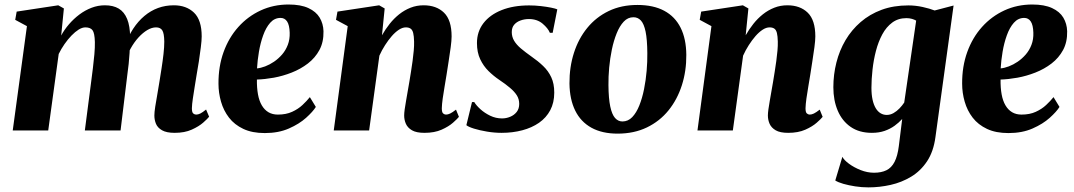

<svg xmlns="http://www.w3.org/2000/svg" viewBox="-20 -579 4768 852"><path d="M263.5 -541.5 251.5 -421.5Q265.5 -447.5 286.2 -471.5Q307 -495.5 332.2 -514.5Q357.5 -533.5 386.2 -544.5Q415 -555.5 445.5 -555.5Q482.5 -555.5 507 -540.8Q531.5 -526 544.2 -494.8Q557 -463.5 557.5 -414Q557.5 -406 557.2 -396.2Q557 -386.5 556 -376Q555 -365.5 553.5 -356L533.5 -374.5Q549 -418 571 -451.5Q593 -485 620.8 -508.2Q648.5 -531.5 681.2 -543.5Q714 -555.5 751.5 -555.5Q807 -555.5 841 -522.8Q875 -490 875 -417.5Q875 -399.5 871.2 -369.5Q867.5 -339.5 862.5 -306.8Q857.5 -274 852.5 -247Q848.5 -222 844 -194.5Q839.5 -167 835.8 -141.8Q832 -116.5 831.5 -98.5Q831.5 -80.5 837.5 -75.5Q843.5 -70.5 850.5 -70.5Q859 -70.5 868.8 -75.2Q878.5 -80 894.5 -93L908 -61Q901 -52 881.8 -35Q862.5 -18 831 -3.8Q799.5 10.5 755 10.5Q719 10.5 699.2 -0.8Q679.5 -12 672.2 -29.5Q665 -47 665 -66.5Q665 -80.5 668.8 -105.5Q672.5 -130.5 678 -159.8Q683.5 -189 687.5 -216.5Q692 -244.5 697 -276.5Q702 -308.5 705.5 -339.2Q709 -370 709 -394.5Q708.5 -431 700.2 -444.2Q692 -457.5 672.5 -457.5Q654 -457.5 634 -445.8Q614 -434 594.5 -412.8Q575 -391.5 559.2 -362.8Q543.5 -334 533.5 -300L557 -390.5Q556.5 -368.5 555 -344.2Q553.5 -320 551 -295.5Q548.5 -271 545 -247L515 0H356.5L384.5 -216Q388.5 -245 392.2 -276.5Q396 -308 398.8 -338.2Q401.5 -368.5 401 -392.5Q400 -432.5 390.5 -445Q381 -457.5 359 -457.5Q345 -457.5 329.2 -447.8Q313.5 -438 297.2 -421.2Q281 -404.5 266.2 -383.2Q251.5 -362 240.5 -339.5L194 0H36.5L99.5 -463L47.5 -491L54 -527.5L238.5 -555.5Z M1381.5 -104.5Q1368.5 -83.5 1338.2 -56.2Q1308 -29 1262 -8.8Q1216 11.5 1155 11.5Q1099 11.5 1059.8 -7Q1020.5 -25.5 996.2 -57Q972 -88.5 960.8 -127.8Q949.5 -167 949.5 -207.5Q949 -284 972.2 -348.2Q995.5 -412.5 1037.8 -459.5Q1080 -506.5 1137 -532.8Q1194 -559 1260.5 -559Q1314.5 -559 1348.5 -543.2Q1382.5 -527.5 1398.5 -500.8Q1414.5 -474 1415.5 -440.5Q1416.5 -392.5 1397.5 -357.2Q1378.5 -322 1346.2 -297.2Q1314 -272.5 1274.5 -257Q1235 -241.5 1194.8 -234.2Q1154.5 -227 1120 -226Q1119.5 -189 1124.8 -160.2Q1130 -131.5 1141.8 -111.5Q1153.5 -91.5 1171.2 -81Q1189 -70.5 1213 -70.5Q1249.5 -70.5 1276.2 -82.8Q1303 -95 1322.2 -113Q1341.5 -131 1355 -148ZM1225 -499.5Q1198 -499.5 1179 -478Q1160 -456.5 1147.8 -422.2Q1135.5 -388 1129 -349.2Q1122.5 -310.5 1120.5 -275.5Q1137 -277 1156.8 -284.5Q1176.5 -292 1196 -305.2Q1215.5 -318.5 1231.8 -337.2Q1248 -356 1257.2 -380.2Q1266.5 -404.5 1265.5 -434Q1264.5 -468 1254 -483.8Q1243.5 -499.5 1225 -499.5Z M1675 -422.5Q1690 -449 1709 -473Q1728 -497 1751.2 -515.5Q1774.5 -534 1801.8 -544.8Q1829 -555.5 1860 -555.5Q1916.5 -555.5 1950.2 -522.8Q1984 -490 1984 -417.5Q1984 -399.5 1980 -369.5Q1976 -339.5 1970.8 -306.8Q1965.5 -274 1961.5 -247Q1957.5 -222 1952.8 -194.5Q1948 -167 1944.5 -141.8Q1941 -116.5 1940.5 -98.5Q1940.5 -80.5 1946.5 -75.5Q1952.5 -70.5 1959 -70.5Q1967.5 -70.5 1977.5 -75.2Q1987.5 -80 2003.5 -92.5L2016.5 -60.5Q2009.5 -51.5 1990.2 -34.5Q1971 -17.5 1939.5 -3.5Q1908 10.5 1863.5 10.5Q1827.5 10.5 1808.2 -0.8Q1789 -12 1781.2 -29.5Q1773.5 -47 1773.5 -66.5Q1773.5 -77 1775.8 -93.8Q1778 -110.5 1781.8 -131.2Q1785.5 -152 1789.2 -174Q1793 -196 1796.5 -216Q1800 -237.5 1803.8 -261Q1807.5 -284.5 1810.8 -308.2Q1814 -332 1816 -354.2Q1818 -376.5 1817.5 -394.5Q1817 -419 1813.5 -432.8Q1810 -446.5 1802 -452Q1794 -457.5 1781 -457.5Q1766 -457.5 1750 -447Q1734 -436.5 1718.5 -418.8Q1703 -401 1688.8 -378.8Q1674.5 -356.5 1663.5 -332L1618 0H1461L1523 -463L1471 -491L1477.5 -527.5L1662.5 -555.5L1687 -541.5Z M2432.5 -433.5H2420Q2412 -453.5 2387.8 -474Q2363.5 -494.5 2327 -494.5Q2307.5 -494.5 2290 -488.2Q2272.5 -482 2261.8 -469.5Q2251 -457 2251 -436.5Q2251 -416 2261.2 -398.5Q2271.5 -381 2291.2 -364.2Q2311 -347.5 2338.5 -328Q2367.5 -308 2390.2 -286.2Q2413 -264.5 2426.2 -236.2Q2439.5 -208 2439.5 -168Q2439.5 -123.5 2421.8 -90Q2404 -56.5 2372 -34.2Q2340 -12 2297.5 -0.8Q2255 10.5 2206 10.5Q2174 10.5 2141.2 5Q2108.5 -0.5 2083.5 -8.2Q2058.5 -16 2049.5 -23.5L2074.5 -126H2084.5Q2093.5 -111 2112 -94.2Q2130.5 -77.5 2155.2 -65.5Q2180 -53.5 2208 -53.5Q2226.5 -53.5 2244 -60.8Q2261.5 -68 2272.8 -82.2Q2284 -96.5 2284 -118Q2284 -139 2273.5 -155.8Q2263 -172.5 2243.2 -189.2Q2223.5 -206 2195 -225Q2170.5 -241.5 2148 -263.5Q2125.5 -285.5 2111 -316Q2096.5 -346.5 2096.5 -388Q2096.5 -438.5 2125.2 -476Q2154 -513.5 2206 -534.2Q2258 -555 2328 -555Q2354 -555 2380 -552Q2406 -549 2425.8 -545Q2445.5 -541 2453 -537.5Z M2808.5 -557Q2879.5 -557 2927.5 -531.2Q2975.5 -505.5 3000.2 -456Q3025 -406.5 3025.5 -335.5Q3026 -264 3005.8 -200.8Q2985.5 -137.5 2946.5 -89.2Q2907.5 -41 2850.5 -13.5Q2793.5 14 2721 14Q2652 14 2604.5 -12.2Q2557 -38.5 2532.5 -88.2Q2508 -138 2507 -208Q2506.5 -281 2526.8 -344.2Q2547 -407.5 2586 -455.2Q2625 -503 2681 -530Q2737 -557 2808.5 -557ZM2791 -502.5Q2766 -502.5 2747.8 -483Q2729.5 -463.5 2716.5 -431.2Q2703.5 -399 2695.2 -359.5Q2687 -320 2683.2 -278.8Q2679.5 -237.5 2680 -201Q2680.5 -142 2688 -106.5Q2695.5 -71 2709.2 -55.5Q2723 -40 2742 -40Q2767 -40 2785.5 -59.2Q2804 -78.5 2817 -111Q2830 -143.5 2838 -183.5Q2846 -223.5 2849.5 -264.8Q2853 -306 2852.5 -343.5Q2852 -404 2844.8 -438.8Q2837.5 -473.5 2824 -488Q2810.5 -502.5 2791 -502.5Z M3289 -422.5Q3304 -449 3323 -473Q3342 -497 3365.2 -515.5Q3388.5 -534 3415.8 -544.8Q3443 -555.5 3474 -555.5Q3530.5 -555.5 3564.2 -522.8Q3598 -490 3598 -417.5Q3598 -399.5 3594 -369.5Q3590 -339.5 3584.8 -306.8Q3579.5 -274 3575.5 -247Q3571.5 -222 3566.8 -194.5Q3562 -167 3558.5 -141.8Q3555 -116.5 3554.5 -98.5Q3554.5 -80.5 3560.5 -75.5Q3566.5 -70.5 3573 -70.5Q3581.5 -70.5 3591.5 -75.2Q3601.5 -80 3617.5 -92.5L3630.5 -60.5Q3623.5 -51.5 3604.2 -34.5Q3585 -17.5 3553.5 -3.5Q3522 10.5 3477.5 10.5Q3441.5 10.5 3422.2 -0.8Q3403 -12 3395.2 -29.5Q3387.5 -47 3387.5 -66.5Q3387.5 -77 3389.8 -93.8Q3392 -110.5 3395.8 -131.2Q3399.5 -152 3403.2 -174Q3407 -196 3410.5 -216Q3414 -237.5 3417.8 -261Q3421.5 -284.5 3424.8 -308.2Q3428 -332 3430 -354.2Q3432 -376.5 3431.5 -394.5Q3431 -419 3427.5 -432.8Q3424 -446.5 3416 -452Q3408 -457.5 3395 -457.5Q3380 -457.5 3364 -447Q3348 -436.5 3332.5 -418.8Q3317 -401 3302.8 -378.8Q3288.5 -356.5 3277.5 -332L3232 0H3075L3137 -463L3085 -491L3091.5 -527.5L3276.5 -555.5L3301 -541.5Z M4131 29.5Q4122.5 93.5 4093.8 136.8Q4065 180 4023 205.2Q3981 230.5 3932 241.5Q3883 252.5 3834 252.5Q3804 252.5 3775 248Q3746 243.5 3722.5 236.8Q3699 230 3686.5 222L3718 117Q3725 131 3747.2 147.5Q3769.5 164 3799.2 175.8Q3829 187.5 3858.5 187.5Q3891 187.5 3913.5 176.5Q3936 165.5 3949.5 139.5Q3963 113.5 3968.5 69.5L3983.5 -51Q3969 -35 3949.8 -21Q3930.5 -7 3905.5 1.8Q3880.5 10.5 3849 10.5Q3793 10.5 3755 -15.8Q3717 -42 3697.5 -87.8Q3678 -133.5 3678 -192Q3678 -248 3691.5 -301.5Q3705 -355 3732 -400.8Q3759 -446.5 3799.2 -481.2Q3839.5 -516 3892.2 -535.5Q3945 -555 4011 -555Q4042.5 -555 4074.2 -548Q4106 -541 4127.5 -532.5L4211.5 -554.5ZM4045.5 -487.5Q4038 -492 4027 -495.2Q4016 -498.5 4002 -498.5Q3966 -498.5 3939.5 -479Q3913 -459.5 3895.2 -426.5Q3877.5 -393.5 3867 -353.2Q3856.5 -313 3851.8 -270.2Q3847 -227.5 3847 -189.5Q3847 -159 3852 -136.5Q3857 -114 3866 -99Q3875 -84 3887.5 -76.5Q3900 -69 3915 -69Q3930.5 -69 3945 -77.2Q3959.5 -85.5 3971.5 -98Q3983.5 -110.5 3992.5 -124Z M4681.5 -104.5Q4668.5 -83.5 4638.2 -56.2Q4608 -29 4562 -8.8Q4516 11.5 4455 11.5Q4399 11.5 4359.8 -7Q4320.5 -25.5 4296.2 -57Q4272 -88.5 4260.8 -127.8Q4249.5 -167 4249.5 -207.5Q4249 -284 4272.2 -348.2Q4295.5 -412.5 4337.8 -459.5Q4380 -506.5 4437 -532.8Q4494 -559 4560.5 -559Q4614.5 -559 4648.5 -543.2Q4682.5 -527.5 4698.5 -500.8Q4714.5 -474 4715.5 -440.5Q4716.5 -392.5 4697.5 -357.2Q4678.5 -322 4646.2 -297.2Q4614 -272.5 4574.5 -257Q4535 -241.5 4494.8 -234.2Q4454.5 -227 4420 -226Q4419.5 -189 4424.8 -160.2Q4430 -131.5 4441.8 -111.5Q4453.5 -91.5 4471.2 -81Q4489 -70.5 4513 -70.5Q4549.5 -70.5 4576.2 -82.8Q4603 -95 4622.2 -113Q4641.5 -131 4655 -148ZM4525 -499.5Q4498 -499.5 4479 -478Q4460 -456.5 4447.8 -422.2Q4435.5 -388 4429 -349.2Q4422.5 -310.5 4420.5 -275.5Q4437 -277 4456.8 -284.5Q4476.5 -292 4496 -305.2Q4515.5 -318.5 4531.8 -337.2Q4548 -356 4557.2 -380.2Q4566.5 -404.5 4565.5 -434Q4564.5 -468 4554 -483.8Q4543.5 -499.5 4525 -499.5Z"/></svg>

Font: Merriweather 48pt Black
Style: Italic
Weight: 900
Italic angle: -7.8°
Version: Version 2.101